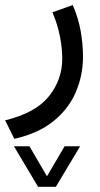

<svg xmlns="http://www.w3.org/2000/svg" viewBox="-25 -277 392 749"><path d="M123.5 451.7 29.3 293.5H89.8L158.2 410.6L227.1 293.5H287.6L192.9 451.7ZM258.8 -257.3Q280.3 -208 289.6 -156.5Q298.8 -105 298.8 -55.2Q298.8 16.1 271.2 81.3Q243.7 146.5 184.6 194.8Q125.5 243.2 30.8 264.6L-4.9 192.4Q113.8 163.6 165.8 98.6Q217.8 33.7 217.8 -47.4Q217.8 -89.8 208.7 -135.7Q199.7 -181.6 179.7 -229Z"/></svg>

Font: Vazir FD-WOL
Style: Regular-FD-WOL
Weight: 400
Designer: Saber Rastikerdar
Foundry: Saber Rastikerdar
Version: Version 30.1.0